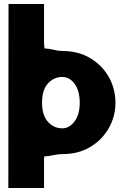

<svg xmlns="http://www.w3.org/2000/svg" viewBox="-20 -769 603 968"><path d="M22 179 23 -749H202V-554L204 -525Q228 -524 250.5 -518Q273 -512 294 -512Q375 -512 435.5 -475.5Q496 -439 529 -380Q562 -321 562 -251Q562 -182 528.5 -123Q495 -64 435 -28Q375 8 294 8Q273 8 250.5 13Q228 18 203 20L202 29V179ZM294 -122Q330 -122 356 -157Q382 -192 382 -251Q382 -311 356.5 -346Q331 -381 294 -381Q252 -381 222 -348.5Q192 -316 192 -251Q192 -187 222 -154.5Q252 -122 294 -122Z"/></svg>

Font: Panamera Black
Style: Regular
Weight: 900
Designer: Bastien Sozeau
Foundry: NBR — Bastien Sozeau
Version: Version 3.002; ttfautohint (v1.8.4.7-5d5b);gftools[0.9.33]